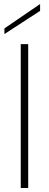

<svg xmlns="http://www.w3.org/2000/svg" viewBox="-20 -933 243 953"><path d="M179 -913V-879L2 -764V-792ZM83 -714H120V0H83Z"/></svg>

Font: Albert Sans ExtraLight
Style: Regular
Weight: 250
Designer: Andreas Rasmussen
Foundry: a.Foundry
Version: Version 1.025